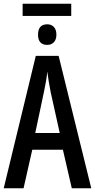

<svg xmlns="http://www.w3.org/2000/svg" viewBox="-20 -1015 512 1035"><path d="M364 -995V-929H102V-995ZM235 -884Q257 -884 270.5 -869.5Q284 -855 284 -828Q284 -802 270.5 -787.5Q257 -773 235 -773Q185 -773 185 -828Q185 -884 235 -884ZM367 0 319 -208H154L107 0H0L173 -714H296L472 0ZM253 -519Q247 -549 242.5 -577Q238 -605 235 -629Q230 -579 217 -520L170 -298H302Z"/></svg>

Font: Noto Sans ExtraCondensed Medium
Style: Regular
Weight: 500
Width: 2
Designer: Monotype Design Team
Foundry: Monotype Imaging Inc.
Version: Version 2.013; ttfautohint (v1.8.4.7-5d5b)